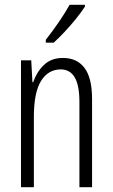

<svg xmlns="http://www.w3.org/2000/svg" viewBox="-20 -785 472 805"><path d="M244 -542Q303 -542 334.5 -500Q366 -458 366 -370V0H313V-357Q313 -428 293 -461Q273 -494 235 -494Q182 -494 152 -445.5Q122 -397 122 -295V0H68V-532H111L116 -440H119Q133 -482 163.5 -512Q194 -542 244 -542ZM336 -757Q321 -734 298 -705.5Q275 -677 250 -650.5Q225 -624 205 -606H172V-618Q203 -658 227 -693Q251 -728 272 -765H336Z"/></svg>

Font: Noto Sans Hebrew ExtraCondensed Light
Style: Regular
Weight: 300
Width: 2
Designer: Monotype Design Team
Foundry: Monotype Imaging Inc.
Version: Version 2.004; ttfautohint (v1.8.4.7-5d5b)